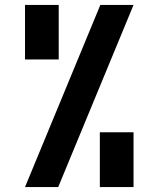

<svg xmlns="http://www.w3.org/2000/svg" viewBox="-20 -755 640 775"><path d="M81 -515V-735H217V-515ZM81 0 385 -735H519L215 0ZM383 0V-221H519V0Z"/></svg>

Font: Zed Sans Extended
Style: Bold
Weight: 700
Width: 7
Designer: Belleve Invis
Foundry: Belleve Invis
Version: Version 1.0.0; ttfautohint (v1.8.4)